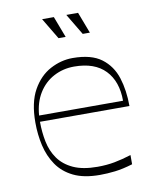

<svg xmlns="http://www.w3.org/2000/svg" viewBox="-80 -743 658 820"><g transform="rotate(-10 249.0 -333.0)"><path d="M287 16Q218 16 173 -6Q128 -28 102 -66Q76 -104 65 -152Q54 -200 54 -252Q54 -339 84 -392.5Q114 -446 161 -471Q208 -496 258 -496Q339 -496 383 -463Q427 -430 444.5 -375Q462 -320 462 -252H74Q74 -207 82.5 -165Q91 -123 114 -90.5Q137 -58 178 -39Q219 -20 283 -20Q323 -20 357.5 -26.5Q392 -33 430 -45V-5Q387 8 353 12Q319 16 287 16ZM439 -279Q439 -363 393 -411Q347 -459 258 -459Q210 -459 169.5 -437.5Q129 -416 104 -375.5Q79 -335 75 -279ZM319 -590 264 -682H315L350 -590ZM214 -590 159 -682H210L245 -590Z"/></g></svg>

Font: Ojuju ExtraLight
Style: Regular
Weight: 200
Designer: Chisaokwu Joboson, Mirko Velimirovic
Foundry: Udi Foundry
Version: Version 1.000